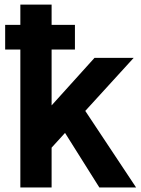

<svg xmlns="http://www.w3.org/2000/svg" viewBox="-20 -832 624 852"><path d="M2.9 -612.3V-721.7H70.3V-811.5H209V-721.7H312.5V-612.3H209V-364.3L399.4 -575.2H573.2L358.4 -339.8L584 0H420.9L268.6 -242.2L209 -176.8V0H70.3V-612.3Z"/></svg>

Font: Gothic A1 ExtraBold
Style: Regular
Weight: 800
Designer: HanYang I&C Co.,Ltd.
Foundry: HanYang I&C Co.,Ltd.
Version: Version 2.50